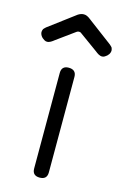

<svg xmlns="http://www.w3.org/2000/svg" viewBox="-197 -902 617 959"><g transform="rotate(15 112.0 -422.5)"><path d="M72 -37C72 -12 85 0 110 0C135 0 148 -12 148 -37V-531C148 -556 134 -568 109 -568C85 -568 72 -556 72 -531ZM100 -751C104 -754 108 -755 112 -755C116 -755 121 -754 125 -750L219 -682C229 -674 241 -665 254 -665C259 -665 263 -666 268 -669C284 -678 293 -692 293 -706C293 -711 291 -716 289 -721C287 -723 280 -731 277 -733L141 -835C133 -840 125 -845 113 -845C103 -845 92 -841 83 -835L-53 -733C-56 -731 -63 -723 -65 -721C-67 -716 -69 -711 -69 -706C-69 -692 -60 -678 -44 -669C-39 -666 -35 -665 -30 -665C-17 -665 -5 -674 5 -682Z"/></g></svg>

Font: Numismatica Pro
Style: Regular
Weight: 400
Designer: Chris Hopkins
Foundry: Edward C. D. Hopkins
Version: Version 2.19D